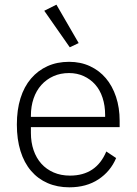

<svg xmlns="http://www.w3.org/2000/svg" viewBox="-20 -788 583 820"><path d="M276 12Q225 12 183.5 -6Q142 -24 112.5 -58.5Q83 -93 67.5 -143Q52 -193 52 -256Q52 -319 67.5 -368.5Q83 -418 112.5 -452.5Q142 -487 183 -505.5Q224 -524 275 -524Q324 -524 364 -505.5Q404 -487 432 -454Q460 -421 475.5 -374.5Q491 -328 491 -272V-245H112V-220Q112 -180 123.5 -146.5Q135 -113 156.5 -89Q178 -65 209 -51.5Q240 -38 279 -38Q391 -38 434 -141L476 -113Q452 -56 400.5 -22Q349 12 276 12ZM275 -476Q238 -476 208 -462.5Q178 -449 156.5 -425Q135 -401 123.5 -367.5Q112 -334 112 -294V-289H429V-297Q429 -337 418 -370.5Q407 -404 386.5 -427Q366 -450 337.5 -463Q309 -476 275 -476ZM169 -742 221 -768 316 -604 278 -586Z"/></svg>

Font: IBM Plex Thai Light
Style: Regular
Weight: 300
Designer: Mike Abbink, Paul van der Laan, Pieter van Rosmalen, Ben Mitchell, Mark Frömberg
Foundry: Bold Monday
Version: Version 1.0